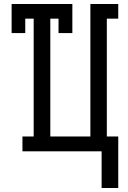

<svg xmlns="http://www.w3.org/2000/svg" viewBox="-20 -755 640 958"><path d="M487 183V0H92V-74H148V-662H106V-590H38V-735H341V-590H272V-662H231V-74H431V-735H570V-662H513V-74H570V183Z"/></svg>

Font: Iosevka Plex Etoile
Style: Regular
Weight: 400
Designer: Belleve Invis
Foundry: Belleve Invis
Version: Version 25.1.1; ttfautohint (v1.8.4)